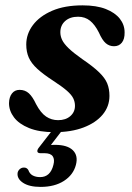

<svg xmlns="http://www.w3.org/2000/svg" viewBox="-20 -494 504 735"><path d="M188.5 -6H226.5L167.5 70.5L144.5 64Q154.5 62 165 61.2Q175.5 60.5 190.5 60.5Q238 60.5 259 81.2Q280 102 270.5 137.5Q260.5 175.5 224.8 198.5Q189 221.5 135.5 221.5Q91.5 221.5 67.8 205.5Q44 189.5 47.5 167Q49.5 158.5 56.2 153Q63 147.5 70.5 147.5Q77 147 81.5 149.8Q86 152.5 88.5 157Q93.5 171.5 105.5 177.8Q117.5 184 133.5 184Q173 184 184.5 137Q190 116 181.8 104.2Q173.5 92.5 151 92.5H135.5Q124 92.5 123 85.8Q122 79 130 69.5ZM202.5 -34Q231.5 -34 249.2 -49.5Q267 -65 267 -89Q267 -104 260.5 -117.5Q254 -131 236 -146.8Q218 -162.5 183.5 -185Q145 -210 122.5 -230.8Q100 -251.5 90.2 -273.5Q80.5 -295.5 80.5 -323.5Q80.5 -364 106 -398Q131.5 -432 179.5 -452.8Q227.5 -473.5 296 -473.5Q349.5 -473.5 385 -459.5Q420.5 -445.5 438.8 -422.2Q457 -399 457 -370Q457.5 -344.5 446.5 -330.8Q435.5 -317 416.5 -317Q398.5 -317 385 -328.5Q371.5 -340 358.5 -369.5Q343.5 -399.5 324.5 -414.8Q305.5 -430 279 -430Q248 -430 229.5 -413.5Q211 -397 211 -370.5Q211 -355.5 217.8 -341.2Q224.5 -327 242.5 -309.5Q260.5 -292 294.5 -268Q336.5 -239.5 359.2 -217.5Q382 -195.5 390.5 -174.5Q399 -153.5 399 -127Q399 -86.5 373 -55.2Q347 -24 299.8 -6Q252.5 12 188.5 12Q130 12 91.2 -3.8Q52.5 -19.5 33.5 -44.8Q14.5 -70 14.5 -99Q15 -122.5 25.8 -136.2Q36.5 -150 55 -150Q76 -150 90.5 -136.8Q105 -123.5 118 -95.5Q136 -61.5 156.5 -47.8Q177 -34 202.5 -34Z"/></svg>

Font: Fraunces SemiBold
Style: Italic
Weight: 600
Italic angle: -16°
Version: Version 1.000;[b76b70a41]